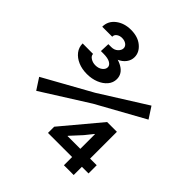

<svg xmlns="http://www.w3.org/2000/svg" viewBox="-200 -840 962 962"><g transform="rotate(45 281.0 -359.0)"><path d="M50.8 -165.5 11.7 -225.6 267.1 -367.7 511.7 -521.5 550.8 -461.4 297.9 -321.3ZM170.9 -404.3Q135.3 -404.3 107.7 -416.3Q80.1 -428.2 63.7 -449.2Q47.4 -470.2 47.4 -498L121.6 -497.6Q121.1 -484.4 136 -474.9Q150.9 -465.3 169.9 -465.3Q191.9 -465.3 206.5 -476.6Q221.2 -487.8 221.2 -502.9Q221.2 -516.6 205.1 -526.1Q189 -535.6 156.7 -535.6H139.2L141.1 -586.4H162.1Q183.1 -586.4 196.5 -599.1Q210 -611.8 210 -626Q210 -639.6 198 -648.4Q186 -657.2 168 -657.2Q151.4 -657.2 139.6 -648.7Q127.9 -640.1 128.4 -626.5H57.6Q57.6 -667 90.3 -692.4Q123 -717.8 170.9 -717.8Q220.2 -717.8 250.2 -692.6Q280.3 -667.5 280.3 -633.3Q280.3 -611.3 266.6 -592.8Q252.9 -574.2 228 -563.5Q203.1 -552.7 169.4 -554.2V-571.8Q223.1 -572.8 259.3 -551.5Q295.4 -530.3 295.4 -492.7Q295.4 -467.3 278.6 -447.3Q261.7 -427.2 233.4 -415.8Q205.1 -404.3 170.9 -404.3ZM412.6 0V-165.5V-219.7H410.6L376.5 -177.2L322.3 -118.2V-116.2H528.8V-58.1H241.7V-102.1L412.6 -306.2H481.9V0Z"/></g></svg>

Font: Reddit Mono Medium
Style: Regular
Weight: 500
Monospace: yes
Designer: Stephen Hutchings
Foundry: Reddit
Version: Version 1.014